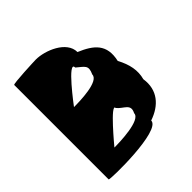

<svg xmlns="http://www.w3.org/2000/svg" viewBox="-157 -672 779 779"><g transform="rotate(-45 233.0 -282.0)"><path d="M30 -7C30 -1 321 4 321 -54C386 -76 428 -123 417 -195C428 -236 420 -276 396 -321C414 -401 372 -434 306 -462C306 -525 217 -560 165 -560C159 -560 30 -555 30 -549ZM138 -82C138 -82 255 -224 255 -192C275 -166 313 -162 293 -124C293 -85 168 -82 138 -82ZM138 -314C138 -314 255 -471 255 -424C285 -398 302 -394 284 -355C284 -316 171 -314 138 -314Z"/></g></svg>

Font: Ampere
Style: SCCnd
Weight: 400
Version: Version 1